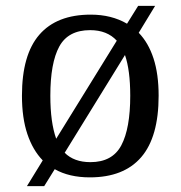

<svg xmlns="http://www.w3.org/2000/svg" viewBox="-20 -596 617 656"><path d="M126 -48Q92 -83 73.5 -138Q55 -193 55 -269Q55 -409 114.5 -477.5Q174 -546 290 -546Q361 -546 414 -515L452 -576H510L454 -484Q487 -450 504.5 -396.5Q522 -343 522 -269Q522 -128 462.5 -59Q403 10 287 10Q216 10 167 -18L131 40H72ZM289 -42Q364 -42 394.5 -99.5Q425 -157 425 -269Q425 -356 407 -408L201 -74Q233 -42 289 -42ZM379 -457Q346 -493 288 -493Q213 -493 182.5 -437Q152 -381 152 -269Q152 -223 157 -186.5Q162 -150 172 -122Z"/></svg>

Font: Noto Serif Toto
Style: Regular
Weight: 400
Designer: Monotype Design Team
Foundry: Monotype Imaging Inc.
Version: Version 2.001